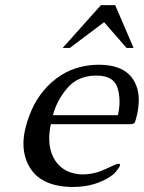

<svg xmlns="http://www.w3.org/2000/svg" viewBox="-20 -725 569 760"><path d="M228 -535.2 379.4 -704.6H436L508.8 -535.2H481L392.1 -637.2L256.3 -535.2ZM446.8 -269Q453.1 -296.9 453.1 -322.8Q453.1 -351.1 445.3 -377Q430.2 -425.8 361.3 -425.8H356Q286.6 -423.8 246.1 -376Q205.1 -328.1 189.5 -269ZM370.6 -468.8Q466.8 -468.8 504.9 -413.6Q529.3 -378.4 529.3 -329.6Q529.3 -300.3 522 -269Q517.1 -249 514.2 -241.2Q511.2 -233.4 492.2 -233.4H181.2Q174.8 -202.6 174.8 -176.3Q174.8 -134.3 190.9 -102.5Q217.8 -50.8 273.4 -38.6Q289.6 -34.7 307.1 -34.7Q353.5 -34.7 397.5 -55.7Q441.4 -76.7 447.3 -76.7Q453.1 -76.2 454.6 -75.2Q456.1 -74.2 454.6 -69.3Q453.6 -64.5 444.8 -53.2Q436 -41.5 431.6 -37.6Q426.8 -33.7 423.3 -30.8Q359.4 15.1 268.1 15.1Q140.1 14.2 95.2 -66.9Q72.8 -106.9 72.8 -156.2Q72.8 -184.1 80.1 -215.3Q85.9 -241.2 96.7 -269Q130.9 -359.4 202.1 -413.6Q273.4 -467.8 368.7 -468.8Z"/></svg>

Font: Caudex
Style: Italic
Weight: 400
Italic angle: -13°
Version: Version 1.04